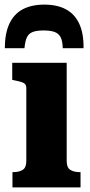

<svg xmlns="http://www.w3.org/2000/svg" viewBox="-20 -812 392 832"><path d="M172 -792Q117 -792 79 -772Q41 -752 21 -710Q1 -668 1 -603H86Q89 -635 97 -651Q105 -667 122 -673.5Q139 -680 169 -680Q199 -680 216.5 -673.5Q234 -667 242.5 -651Q251 -635 252 -603H342Q343 -668 323 -710Q303 -752 265 -772Q227 -792 172 -792ZM269 -540V-114Q269 -86 284.5 -76Q300 -66 327 -66H329V0H34V-66H36Q63 -66 78.5 -76Q94 -86 94 -114V-431Q94 -447 81.5 -453Q69 -459 42 -464L33 -466V-540Z"/></svg>

Font: Roboto Serif
Style: Bold
Weight: 700
Designer: Greg Gazdowicz
Foundry: Commercial Type
Version: Version 1.008